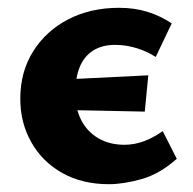

<svg xmlns="http://www.w3.org/2000/svg" viewBox="-20 -458 495 492"><path d="M259 14Q191 14 140 -14.5Q89 -43 60.5 -93Q32 -143 32 -205Q32 -274 65 -326.5Q98 -379 155 -408.5Q212 -438 285 -438Q325 -438 358.5 -427.5Q392 -417 420 -398L379 -312Q358 -326 330.5 -334.5Q303 -343 275 -343Q241 -343 218 -328Q195 -313 184 -285.5Q173 -258 173 -219Q173 -179 188.5 -149.5Q204 -120 232.5 -103.5Q261 -87 299 -87Q324 -87 348.5 -96Q373 -105 397 -122L433 -51Q389 -12 342.5 1Q296 14 259 14ZM351 -172 108 -177 117 -253 360 -265Z"/></svg>

Font: Ysabeau Office ExtraBold
Style: Regular
Weight: 800
Designer: Christian Thalmann (Catharsis Fonts)
Version: Version 2.001;gftools[0.9.30]; featfreeze: tnum,lnum,ss02